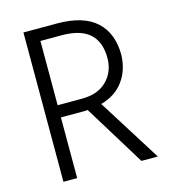

<svg xmlns="http://www.w3.org/2000/svg" viewBox="-103 -756 736 837"><g transform="rotate(-15 265.5 -337.0)"><path d="M244 -274H142V0H80V-674H232Q350 -674 408.5 -620.5Q467 -567 467 -469Q465 -401 429 -352Q393 -303 327 -285L506 0H432L263 -275Q257 -274 244 -274ZM239 -619H142V-329H251Q325 -329 365 -370Q405 -411 405 -472Q405 -619 239 -619Z"/></g></svg>

Font: Hind Jalandhar Light
Style: Regular
Weight: 300
Designer: Namrata Goyal
Foundry: Indian Type Foundry
Version: Version 0.702;PS 1.0;hotconv 1.0.81;makeotf.lib2.5.63406